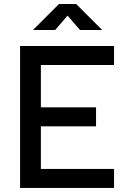

<svg xmlns="http://www.w3.org/2000/svg" viewBox="-20 -918 626 938"><path d="M78.1 0V-693.4H537.1V-600.6H179.7V-393.6H449.2V-300.8H179.7V-92.8H537.1V0ZM141.1 -771.5 268.1 -898.4H352.1L479 -771.5H370.6L310.1 -841.8L249.5 -771.5Z"/></svg>

Font: Cascadia Mono PL
Style: Regular
Weight: 400
Monospace: yes
Designer: Aaron Bell
Foundry: Saja Typeworks
Version: Version 2404.023; ttfautohint (v1.8.4)